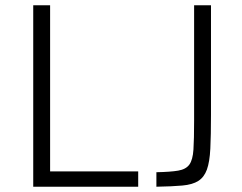

<svg xmlns="http://www.w3.org/2000/svg" viewBox="-20 -708 918 728"><path d="M106 0V-688H170V-58H504V0ZM573 0V-55Q626 -56 655.5 -61Q685 -66 698 -84Q711 -102 713.5 -141Q716 -180 716 -250V-688H780V-273Q780 -195 777.5 -144.5Q775 -94 764.5 -65Q754 -36 732 -22Q710 -8 671.5 -4.5Q633 -1 573 0Z"/></svg>

Font: Saira Light
Style: Regular
Weight: 300
Designer: Hector Gatti with collaboration of the Omnibus-Type team
Foundry: Omnibus-Type
Version: Version 1.100; ttfautohint (v1.8.3)